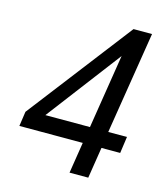

<svg xmlns="http://www.w3.org/2000/svg" viewBox="-106 -789 762 872"><g transform="rotate(15 274.5 -352.5)"><path d="M302 0 325 -146H27L37 -215L414 -705H501L424 -224H512L501 -146H413L390 0ZM338 -224 397 -596H411L114 -205L112 -224Z"/></g></svg>

Font: Nunito Sans 10pt SemiCondensed Medium
Style: Italic
Weight: 500
Width: 4
Italic angle: -9°
Designer: Vernon Adams
Foundry: Vernon Adams
Version: Version 3.101;gftools[0.9.27]